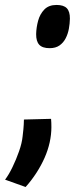

<svg xmlns="http://www.w3.org/2000/svg" viewBox="-104 -571 302 776"><path d="M-7.3 -87.9 102.4 -90.7Q103 -82.8 103.4 -74.3Q103.7 -65.8 103.7 -57.1Q103.7 -27.1 96.8 4.4Q89.8 36 76.2 66.8Q62.5 97.7 43.1 127.7Q23.7 157.8 -0.5 184.8L-83.5 155.1Q-68.2 135 -53.4 104.2Q-38.5 73.5 -27 40.5Q-15.4 7.6 -12.6 -19.8Q-11.2 -29.9 -9.5 -48.1Q-7.7 -66.2 -7.3 -87.9ZM42.1 -433.2Q42.7 -459.9 50 -486.9Q57.3 -514 75.1 -532.5Q93 -551 124.5 -551Q153.5 -551 166.2 -537.6Q178.8 -524.2 178.5 -495.5Q178.2 -476 174.4 -455Q170.6 -434.1 161.4 -416.2Q152.2 -398.3 136.5 -387.3Q120.7 -376.3 96.5 -376.3Q67.5 -376.3 54.6 -390.2Q41.8 -404.1 42.1 -433.2Z"/></svg>

Font: Georama
Style: Italic
Weight: 400
Width: 2
Italic angle: -9°
Designer: Jean-Baptiste Levee
Foundry: Production Type
Version: Version 1.000